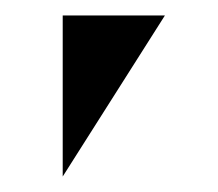

<svg xmlns="http://www.w3.org/2000/svg" viewBox="-20 -710 282 248"><path d="M61 -690H193L61 -482Z"/></svg>

Font: Tschichold
Style: Bold
Weight: 700
Designer: Peter Wiegel
Foundry: Peter Wiegel
Version: Version 1.000; ttfautohint (v1.3)